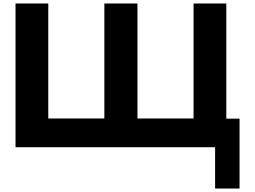

<svg xmlns="http://www.w3.org/2000/svg" viewBox="-20 -845 1464 1102"><path d="M579 -165H257.1V-825H69.1V0H1214.6V237.2H1354.9V-164H1278.9V-825H1090.9V-165H769V-825H579Z"/></svg>

Font: Hussar
Style: BdSuprExt
Weight: 700
Foundry: Cannot Into Space Fonts
Version: Version 2.00